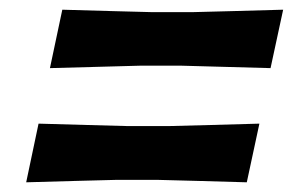

<svg xmlns="http://www.w3.org/2000/svg" viewBox="-20 -500 615 396"><path d="M83 -359.5 108.5 -480Q158.5 -478.5 207.8 -477.2Q257 -476 292 -475H378.5Q413 -476 463.5 -477.2Q514 -478.5 564 -480L538 -359.5Q488.5 -361 439 -362.2Q389.5 -363.5 355 -364.5H268Q233.5 -363.5 183.2 -362.2Q133 -361 83 -359.5ZM34 -124 59.5 -245Q109.5 -243.5 158.8 -242.2Q208 -241 242.5 -240H329.5Q364 -241 414.5 -242.2Q465 -243.5 515 -245L489 -124Q439.5 -125.5 390 -126.8Q340.5 -128 306 -129H219Q184.5 -128 134.2 -126.8Q84 -125.5 34 -124Z"/></svg>

Font: Commissioner Loud SemiBold
Style: Italic
Weight: 600
Italic angle: -12°
Designer: Kostas Bartsokas
Foundry: Kostas Bartsokas
Version: Version 1.000; ttfautohint (v1.8.3)